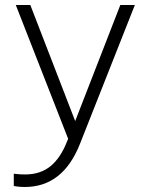

<svg xmlns="http://www.w3.org/2000/svg" viewBox="-20 -550 593 766"><path d="M79 196Q60 196 47.5 194Q35 192 35 192V143Q35 143 49 144.5Q63 146 80 146Q141 146 181.5 113Q222 80 248 13L252 4L43 -530H101L280 -67L460 -530H518L299 24Q231 196 79 196Z"/></svg>

Font: Be Vietnam Pro ExtraLight
Style: Regular
Weight: 200
Designer: Lam Bao, Tony Le, Vietanh Nguyen
Foundry: Yellow Type Foundry
Version: Version 1.002; ttfautohint (v1.8.3)